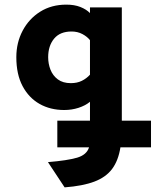

<svg xmlns="http://www.w3.org/2000/svg" viewBox="-20 -543 672 829"><path d="M227.5 93V-22H368.5V-103.5Q348.5 -87 319.2 -77.5Q290 -68 257 -68Q197.5 -68 151 -94.2Q104.5 -120.5 77.5 -171.2Q50.5 -222 50.5 -296Q50.5 -359 77.8 -410.5Q105 -462 153.5 -492.5Q202 -523 266.5 -523Q301.5 -523 327.2 -512.8Q353 -502.5 368.5 -486.5V-511H506V-22H632V93H500Q491 150.5 464 186.5Q437 222.5 387.2 241.2Q337.5 260 259 266L187 157Q271.5 150 313 137.8Q354.5 125.5 364.5 93ZM286 -184Q313 -184 333.2 -194Q353.5 -204 368.5 -220.5V-369.5Q357 -384.5 336 -395.8Q315 -407 289 -407Q239 -407 213.5 -376Q188 -345 188 -296Q188 -267.5 198 -242Q208 -216.5 229.8 -200.2Q251.5 -184 286 -184Z"/></svg>

Font: Overpass ExtraBold
Style: Regular
Weight: 800
Designer: Delve Withrington, Dave Bailey, Thomas Jockin
Foundry: Delve Fonts LLC
Version: Version 4.000; ttfautohint (v1.8.3)